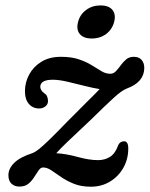

<svg xmlns="http://www.w3.org/2000/svg" viewBox="-20 -678 552 708"><path d="M453 -130.5Q453 -91.5 435 -59.5Q417 -27.5 385.8 -8.5Q354.5 10.5 315 10.5Q279.5 10.5 252.8 -0.2Q226 -11 205.8 -25Q185.5 -39 169.5 -49.8Q153.5 -60.5 139 -60.5Q130 -60.5 122.5 -50Q115 -39.5 106.2 -25.2Q97.5 -11 84.8 -0.5Q72 10 52 10Q33.5 10 22.2 -0.8Q11 -11.5 11 -32Q11 -56 32.2 -77.2Q53.5 -98.5 100 -113.5Q111 -118 125 -129.2Q139 -140.5 163.8 -164.5Q188.5 -188.5 230 -231.5Q276 -278 304.2 -305.8Q332.5 -333.5 347.5 -349.5Q324.5 -353 292.2 -361.2Q260 -369.5 228.2 -376.8Q196.5 -384 175 -384Q128.5 -384 128.5 -357.5Q128.5 -352.5 132 -346Q135.5 -339.5 144 -333.5Q151 -329.5 154 -321.5Q157 -313.5 157 -305.5Q157 -293 147.2 -285.5Q137.5 -278 124.5 -278Q101 -278 86.5 -294.8Q72 -311.5 72 -341.5Q72 -374.5 87.8 -403.5Q103.5 -432.5 133 -450.5Q162.5 -468.5 204.5 -468.5Q244 -468.5 271.5 -459Q299 -449.5 318.8 -437.2Q338.5 -425 354.2 -415.5Q370 -406 386.5 -406Q398.5 -406 407.5 -415.5Q416.5 -425 425.2 -437.2Q434 -449.5 445.2 -459Q456.5 -468.5 473.5 -468.5Q492.5 -468.5 502.5 -456.8Q512.5 -445 512 -425.5Q510.5 -374.5 447.5 -351.5Q429 -344.5 398.8 -316.8Q368.5 -289 314.5 -236Q257.5 -182.5 230 -156.2Q202.5 -130 187.5 -113Q224 -111 266.5 -99.2Q309 -87.5 341.5 -87.5Q367 -87.5 386.2 -100Q405.5 -112.5 416 -143Q420 -151 425.8 -154Q431.5 -157 437.5 -157Q453 -157 453 -130.5ZM318.5 -536Q287.5 -536 274 -552.8Q260.5 -569.5 268 -597.5Q275 -624.5 297.5 -641.2Q320 -658 350.5 -658Q381.5 -658 394.8 -641.2Q408 -624.5 401 -597.5Q394 -570 371.8 -553Q349.5 -536 318.5 -536Z"/></svg>

Font: Fraunces 9pt S100
Style: Italic
Weight: 400
Italic angle: -16°
Version: Version 1.000; ttfautohint (v1.8.3)